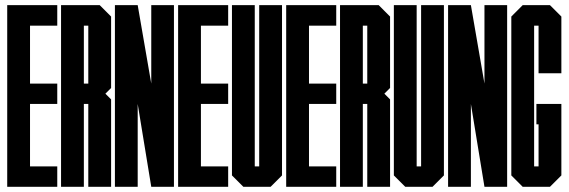

<svg xmlns="http://www.w3.org/2000/svg" viewBox="-20 -720 2192 740"><path d="M7.8 0V-700.2H200.7V-621.1H95.7V-397.9H200.7V-319.3H95.7V-78.6H200.7V0Z M303.2 0H215.3V-700.2H364.3L408.2 -656.2V-380.9L386.2 -358.9L408.2 -336.9V0H320.3V-319.3H303.2ZM303.2 -397.9H320.3V-621.1H303.2Z M510.7 -700.2 563 -397.9V-700.2H650.4V0H563L510.7 -319.3V0H422.9V-700.2Z M666.5 0V-700.2H859.4V-621.1H754.4V-397.9H859.4V-319.3H754.4V-78.6H859.4V0Z M979 -700.2H1066.9V-43.9L1022.9 0H918L874 -43.9V-700.2H961.9V-78.6H979Z M1083 0V-700.2H1275.9V-621.1H1170.9V-397.9H1275.9V-319.3H1170.9V-78.6H1275.9V0Z M1378.4 0H1290.5V-700.2H1439.5L1483.4 -656.2V-380.9L1461.4 -358.9L1483.4 -336.9V0H1395.5V-319.3H1378.4ZM1378.4 -397.9H1395.5V-621.1H1378.4Z M1603 -700.2H1690.9V-43.9L1647 0H1542L1498 -43.9V-700.2H1585.9V-78.6H1603Z M1794.9 -700.2 1847.2 -397.9V-700.2H1934.6V0H1847.2L1794.9 -319.3V0H1707V-700.2Z M2143.6 -437.5H2055.7V-621.1H2038.6V-78.6H2055.7V-240.7H2047.4V-319.3H2143.6V-43.9L2099.6 0H1994.6L1950.7 -43.9V-656.2L1994.6 -700.2H2099.6L2143.6 -656.2Z"/></svg>

Font: Silence
Style: Regular
Weight: 400
Designer: Lilo Joris
Foundry: Lilo Joris
Version: Version 1.035;Fontself Maker 3.5.7